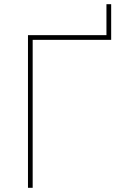

<svg xmlns="http://www.w3.org/2000/svg" viewBox="-20 -895 612 915"><path d="M487.3 -705.1V-875H509.8V-705.1ZM509.8 -727.5V-705.1H135.7V0H113.3V-727.5Z"/></svg>

Font: Inter Thin
Style: Regular
Weight: 250
Designer: Rasmus Andersson
Foundry: rsms
Version: Version 4.001;git-66647c0bb